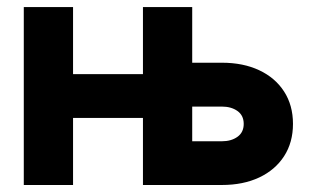

<svg xmlns="http://www.w3.org/2000/svg" viewBox="-20 -528 887 548"><path d="M528.6 -124.8V0H613.3Q674.2 0 719.9 -21.5Q765.6 -43.1 790.9 -82.3Q816.2 -121.5 816.2 -174.4Q816.2 -227.5 790.9 -266.7Q765.6 -306 719.9 -327.5Q674.2 -349 613.3 -349H528.6V-223.8H613.3Q640.1 -223.8 657.9 -211.1Q675.6 -198.4 675.6 -174.4Q675.6 -150.4 657.9 -137.6Q640.1 -124.8 613.3 -124.8ZM47.9 -507.8V0H188.5V-191.4H388V0H528.6V-507.8H388V-316.4H188.5V-507.8Z"/></svg>

Font: Giphurs SC
Style: Regular
Weight: 400
Version: Version 0.920